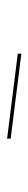

<svg xmlns="http://www.w3.org/2000/svg" viewBox="210 -1127 80 540"><g transform="rotate(-90 250.0 -857.0)"><path d="M130 -867V-877L369 -847V-837Z"/></g></svg>

Font: Bungee Hairline
Style: Regular
Weight: 400
Designer: David Jonathan Ross
Foundry: David Jonathan Ross
Version: Version 1.001;PS 1.0;hotconv 1.0.72;makeotf.lib2.5.5900